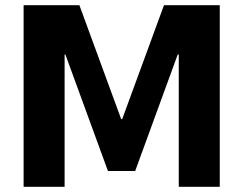

<svg xmlns="http://www.w3.org/2000/svg" viewBox="-20 -720 937 740"><path d="M71 -700H286L447 -261H451L612 -700H827V0H669V-510H665L501 -61H396L232 -510H229V0H71Z"/></svg>

Font: Pathway Extreme 28pt
Style: Bold
Weight: 700
Designer: Eduardo Rodriguez Tunni
Foundry: Eduardo Rodriguez Tunni
Version: Version 1.001;gftools[0.9.26]